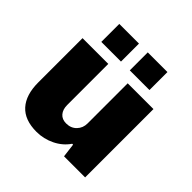

<svg xmlns="http://www.w3.org/2000/svg" viewBox="-191 -881 1049 1049"><g transform="rotate(45 333.5 -356.5)"><path d="M58 -186V-528H257V-210Q257 -176 274.5 -155.5Q292 -135 324 -135Q361 -135 384 -159Q407 -183 407 -218V-528H606V0H443L433 -80H426Q397 -37 347 -12.5Q297 12 242 12Q150 12 104 -39Q58 -90 58 -186ZM145 -725H297V-586H145ZM365 -725H517V-586H365Z"/></g></svg>

Font: Archivo Black
Style: Regular
Weight: 400
Designer: Hector Gatti
Foundry: Omnibus-Type
Version: Version 1.101; ttfautohint (v1.8)